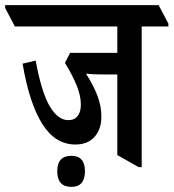

<svg xmlns="http://www.w3.org/2000/svg" viewBox="-68 -644 676 748"><path d="M226 -81Q147 -81 96.5 -161.5Q46 -242 20 -396L71 -408Q94 -283 126 -229.5Q158 -176 198 -176Q222 -176 234.5 -192Q247 -208 247 -237Q247 -271 230.5 -311.5Q214 -352 185 -399L205 -438H389V-541H-10L-48 -613V-624H550L588 -552V-541H484V7H472L389 -40V-354H328Q292 -354 267 -357Q295 -314 311 -272.5Q327 -231 327 -190Q327 -141 300.5 -111Q274 -81 226 -81ZM210 84Q155 84 155 23Q155 -37 210 -37Q263 -37 263 23Q263 84 210 84Z"/></svg>

Font: Noto Serif Devanagari ExtraCondensed SemiBold
Style: Regular
Weight: 600
Width: 2
Designer: Universal Thirst, Indian Type Foundry and the Monotype Design Team
Foundry: Monotype Imaging Inc.
Version: Version 2.004; ttfautohint (v1.8.4.7-5d5b)